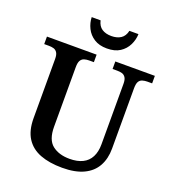

<svg xmlns="http://www.w3.org/2000/svg" viewBox="-162 -1043 1061 1177"><g transform="rotate(20 368.0 -455.0)"><path d="M378 10Q294 10 234 -13Q174 -36 142 -86Q110 -136 110 -217V-602Q110 -630 101 -643.5Q92 -657 78 -661Q64 -665 47 -665H16V-714H340V-665H309Q292 -665 277.5 -660.5Q263 -656 254.5 -642Q246 -628 246 -598V-210Q246 -125 289 -91Q332 -57 402 -57Q452 -57 486.5 -74Q521 -91 538.5 -125Q556 -159 556 -207V-602Q556 -630 547 -643.5Q538 -657 524 -661Q510 -665 493 -665H462V-714H720V-665H688Q672 -665 657 -660.5Q642 -656 634 -642Q626 -628 626 -598V-205Q626 -139 599 -90.5Q572 -42 517 -16Q462 10 378 10ZM385 -771Q335 -771 301.5 -792.5Q268 -814 251 -848.5Q234 -883 233 -920H291Q299 -884 323.5 -868Q348 -852 385 -852Q422 -852 446.5 -868Q471 -884 479 -920H538Q537 -883 520 -848.5Q503 -814 470 -792.5Q437 -771 385 -771Z"/></g></svg>

Font: Noto Serif Armenian SemiBold
Style: Regular
Weight: 600
Version: Version 2.007